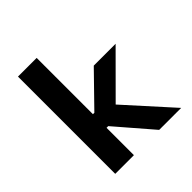

<svg xmlns="http://www.w3.org/2000/svg" viewBox="-198 -898 1047 1047"><g transform="rotate(-45 325.0 -375.0)"><path d="M99 0V-750H243V-316H254L433.5 -500H602L368 -265.5L607.5 0H438L256 -211H243V0Z"/></g></svg>

Font: Trispace SemiBold
Style: Regular
Weight: 600
Designer: Tyler Finck
Foundry: Etcetera Type Company
Version: Version 1.210; ttfautohint (v1.8.3)